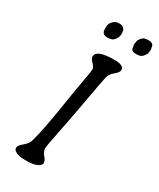

<svg xmlns="http://www.w3.org/2000/svg" viewBox="-218 -941 837 1008"><g transform="rotate(30 201.0 -436.5)"><path d="M171.4 -774.9Q138.7 -774.9 138.7 -806.6V-821.8Q138.7 -840.8 153.6 -855.7Q168.5 -870.6 186.5 -870.6H191.4Q228 -870.6 228 -831.1V-829.6Q228 -809.1 215.3 -793.2Q202.6 -777.3 191.9 -777.3Q187.5 -775.9 186 -775.9L178.7 -774.9ZM364.7 -777.3Q361.8 -776.4 360.4 -776.4L354.5 -775.4H344.2Q314.5 -775.4 314.5 -799.8Q313.5 -801.8 313.5 -803.7L312.5 -809.6V-821.8Q314.9 -829.1 314.9 -835Q314.9 -840.8 326.4 -855Q337.9 -869.1 350.1 -869.1Q353 -870.1 354.5 -870.1L361.8 -871.1H366.2Q399.9 -871.1 399.9 -845.2Q400.9 -842.3 400.9 -840.8L401.9 -835V-824.2Q400.4 -819.8 400.4 -813.7Q400.4 -807.6 388.4 -792.5Q376.5 -777.3 364.7 -777.3ZM138.2 -2.4H111.8Q77.1 -2.4 55.2 -17.6Q46.9 -23.4 46.9 -36.4Q46.9 -49.3 71.3 -68.8Q95.7 -88.4 102.1 -110.8Q123.5 -187.5 145.5 -327.4Q167.5 -467.3 178 -522.7Q188.5 -578.1 188.5 -590.8Q188.5 -603.5 171.6 -620.4Q154.8 -637.2 154.8 -650.4Q154.8 -692.4 265.1 -692.4Q321.8 -692.4 321.8 -664.1Q321.8 -649.4 298.8 -631.1Q275.9 -612.8 270.3 -590.6Q264.6 -568.4 238.8 -424.1Q212.9 -279.8 196.8 -203.6Q180.7 -127.4 180.7 -107.7Q180.7 -87.9 196.8 -70.3Q212.9 -52.7 212.9 -37.8Q212.9 -22.9 190.9 -12.7Q168.9 -2.4 138.2 -2.4Z"/></g></svg>

Font: Averia Libre Light
Style: Italic
Weight: 300
Italic angle: -8.5°
Version: Version 1.002